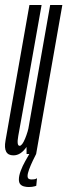

<svg xmlns="http://www.w3.org/2000/svg" viewBox="-44 -620 271 773"><path d="M63 0H101.5L207 -600H158L62.5 -58.5ZM123.5 -600H74.5L5 -206.5Q-11 -113.5 -21.8 -54Q-32.5 5.5 10 5.5Q40 5.5 63.2 -29Q86.5 -63.5 94 -106.5L74 -120.5Q69 -90.5 57 -61.8Q45 -33 35 -33Q22.5 -33 29.5 -72.5Q36.5 -112 53 -203ZM71.5 133Q78.5 133 84.8 132.2Q91 131.5 96 130Q101 128.5 102 128L105 97.5Q104 98.5 100.5 100Q97 101.5 92.2 102Q87.5 102.5 82 102.5Q75.5 102.5 71.2 99.5Q67 96.5 67 88.5Q67 79 73.2 62Q79.5 45 88 27.2Q96.5 9.5 101.5 0H74Q68 10.5 57.5 29Q47 47.5 39.5 67.5Q32 87.5 32 102.5Q32 115 37.5 121.5Q43 128 52.5 130.5Q62 133 71.5 133Z"/></svg>

Font: Anybody UltraCondensed Light
Style: Italic
Weight: 300
Width: 1
Italic angle: -10°
Version: Version 1.113;gftools[0.9.25]